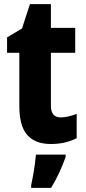

<svg xmlns="http://www.w3.org/2000/svg" viewBox="-20 -683 412 924"><path d="M272 -118Q290 -118 309 -122.5Q328 -127 349 -135V-18Q324 -5 293 2.5Q262 10 225 10Q150 10 111.5 -33Q73 -76 73 -173V-429H14V-503L86 -546L124 -663H225V-549H342V-429H225V-174Q225 -118 272 -118ZM296 72Q283 109 265.5 147Q248 185 226 221H130V208Q134 189 139 162.5Q144 136 147.5 109Q151 82 153 61H296Z"/></svg>

Font: Noto Sans Tamil Condensed ExtraBold
Style: Regular
Weight: 800
Width: 3
Designer: Jelle Bosma - Monotype Design Team
Foundry: Monotype Imaging Inc.
Version: Version 2.004; ttfautohint (v1.8.4.7-5d5b)